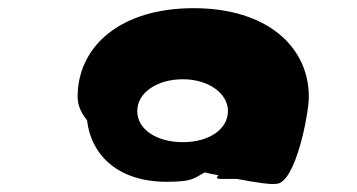

<svg xmlns="http://www.w3.org/2000/svg" viewBox="-20 -750 875 470"><path d="M170 -513C170 -493 178 -474 193 -456C203 -370 269 -305 388 -305C453 -305 455 -314 481 -328C493 -325 503 -323 515 -321C510 -316 508 -312 521 -312H560C613 -302 644 -298 656 -300C703 -300 736 -471 736 -513C736 -636 633 -730 454 -730C274 -730 170 -636 170 -513ZM316 -478C316 -523 364 -556 428 -556C488 -556 538 -523 538 -478C538 -434 492 -402 428 -402C362 -402 316 -434 316 -478Z"/></svg>

Font: Ampere
Style: SuExt
Weight: 400
Version: Version 1